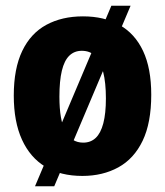

<svg xmlns="http://www.w3.org/2000/svg" viewBox="-20 -599 575 669"><path d="M102 50 368 -579H435L169 50ZM267 14Q191 14 138 -18Q85 -50 56.5 -112.5Q28 -175 28 -266Q28 -360 57.5 -421.5Q87 -483 141.5 -512.5Q196 -542 269 -542Q343 -542 396.5 -512Q450 -482 478.5 -421.5Q507 -361 507 -269Q507 -171 477 -108.5Q447 -46 392.5 -16Q338 14 267 14ZM270 -102Q296 -102 313.5 -118.5Q331 -135 340 -169.5Q349 -204 349 -256Q349 -311 339.5 -348Q330 -385 312 -403.5Q294 -422 265 -422Q239 -422 221.5 -405Q204 -388 195.5 -352.5Q187 -317 187 -262Q187 -180 208 -141Q229 -102 270 -102Z"/></svg>

Font: Bricolage Grotesque 24pt SemiCondensed ExtraBold
Style: Regular
Weight: 800
Width: 4
Designer: Mathieu Triay
Foundry: Atelier Triay
Version: Version 1.001;gftools[0.9.33.dev8+g029e19f]